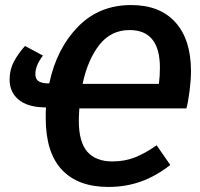

<svg xmlns="http://www.w3.org/2000/svg" viewBox="-20 -725 790 760"><path d="M294 -296Q292 -262 292 -247Q292 -163 325.5 -124.5Q359 -86 425 -86Q475 -86 516.5 -103Q558 -120 600 -150L654 -72Q598 -28 538 -6.5Q478 15 409 15Q289 15 225 -53Q161 -121 161 -258Q161 -286 162 -300H152Q87 -302 52.5 -331.5Q18 -361 18 -410Q18 -449 35 -481Q52 -513 79 -543L150 -505Q120 -466 120 -432Q120 -413 131.5 -404.5Q143 -396 166 -395H175Q204 -532 288 -618.5Q372 -705 499 -705Q613 -705 674.5 -636.5Q736 -568 736 -443Q736 -410 730.5 -366Q725 -322 718 -296ZM307 -393H609Q613 -424 613 -457Q613 -606 493 -606Q419 -606 373 -547Q327 -488 307 -393Z"/></svg>

Font: FiraGO Medium
Style: Italic
Weight: 500
Italic angle: -8°
Designer: bBox Type GmbH
Foundry: bBox Type GmbH
Version: Version 1.001